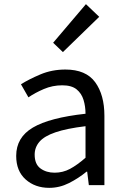

<svg xmlns="http://www.w3.org/2000/svg" viewBox="-20 -892 604 925"><path d="M217 13Q149 13 103.5 -27.5Q58 -68 58 -141Q58 -230 138.5 -277.5Q219 -325 392 -344Q392 -379 382.5 -410.5Q373 -442 349 -461.5Q325 -481 280 -481Q233 -481 191 -463Q149 -445 117 -423L81 -486Q119 -510 174.5 -533.5Q230 -557 295 -557Q394 -557 438.5 -496Q483 -435 483 -334V0H408L400 -65H397Q358 -33 312.5 -10Q267 13 217 13ZM243 -60Q283 -60 317.5 -78.5Q352 -97 392 -132V-284Q301 -273 247 -254.5Q193 -236 170 -209Q147 -182 147 -147Q147 -101 175 -80.5Q203 -60 243 -60ZM283 -641 236 -686 394 -872 458 -811Z"/></svg>

Font: Source Han Sans SC
Style: Regular
Weight: 400
Designer: Ryoko NISHIZUKA 西塚涼子 (kana, bopomofo & ideographs); Paul D. Hunt (Latin, Greek & Cyrillic); Sandoll Communications 산돌커뮤니
Foundry: Adobe
Version: Version 2.002;hotconv 1.0.116;makeotfexe 2.5.65601; ttfautoh